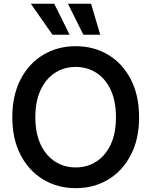

<svg xmlns="http://www.w3.org/2000/svg" viewBox="-20 -982 799 1013"><path d="M379.4 10.7Q283.7 10.7 207.8 -35.2Q131.8 -81.1 88.4 -165Q44.9 -249 44.9 -363.3Q44.9 -478.5 88.4 -562.7Q131.8 -647 207.8 -692.6Q283.7 -738.3 379.4 -738.3Q475.6 -738.3 551.3 -692.6Q627 -647 670.4 -562.7Q713.9 -478.5 713.9 -363.3Q713.9 -249 670.4 -164.8Q627 -80.6 551.3 -34.9Q475.6 10.7 379.4 10.7ZM379.4 -98.6Q439.9 -98.6 488 -129.4Q536.1 -160.2 564 -219.2Q591.8 -278.3 591.8 -363.3Q591.8 -448.7 564 -508.1Q536.1 -567.4 488 -598.1Q439.9 -628.9 379.4 -628.9Q318.8 -628.9 270.8 -598.1Q222.7 -567.4 194.6 -508.1Q166.5 -448.7 166.5 -363.3Q166.5 -278.3 194.6 -219.2Q222.7 -160.2 270.8 -129.4Q318.8 -98.6 379.4 -98.6ZM256.8 -798.8 142.6 -962.4H266.1L347.2 -798.8ZM419.9 -798.8 338.4 -962.4H460.4L508.8 -798.8Z"/></svg>

Font: Inter Cardless Tabular Medium
Style: Regular
Weight: 500
Designer: Rasmus Andersson
Foundry: rsms
Version: Version 4.000;git-4fc901f